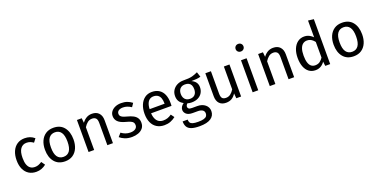

<svg xmlns="http://www.w3.org/2000/svg" viewBox="-20 -1768 5843 2969"><g transform="rotate(-20 2901.0 -283.5)"><path d="M287 -539Q334 -539 372.5 -526Q411 -513 448 -482L404 -424Q377 -444 350.5 -453.5Q324 -463 291 -463Q229 -463 192.5 -413.5Q156 -364 156 -261Q156 -192 172.5 -149Q189 -106 219 -86Q249 -66 291 -66Q324 -66 350 -76.5Q376 -87 406 -106L448 -46Q413 -18 373 -3Q333 12 287 12Q216 12 164.5 -20.5Q113 -53 85 -113.5Q57 -174 57 -259Q57 -343 84.5 -406Q112 -469 164 -504Q216 -539 287 -539Z M761 -539Q874 -539 934.5 -464Q995 -389 995 -264Q995 -183 967.5 -120.5Q940 -58 887.5 -23Q835 12 760 12Q648 12 586.5 -63Q525 -138 525 -263Q525 -345 553 -407Q581 -469 633.5 -504Q686 -539 761 -539ZM761 -465Q695 -465 659.5 -416Q624 -367 624 -263Q624 -160 659 -111Q694 -62 760 -62Q826 -62 861 -111.5Q896 -161 896 -264Q896 -367 861 -416Q826 -465 761 -465Z M1395 -539Q1468 -539 1508 -496Q1548 -453 1548 -378V0H1456V-365Q1456 -424 1433.5 -445.5Q1411 -467 1373 -467Q1329 -467 1297 -441.5Q1265 -416 1239 -374L1223 -432Q1250 -479 1294 -509Q1338 -539 1395 -539ZM1147 -527H1226L1239 -398V0H1147Z M1876 -539Q1932 -539 1975 -523.5Q2018 -508 2055 -479L2016 -421Q1981 -444 1948.5 -455Q1916 -466 1879 -466Q1849 -466 1827 -457.5Q1805 -449 1793.5 -433.5Q1782 -418 1782 -397Q1782 -376 1792.5 -361Q1803 -346 1828 -334.5Q1853 -323 1895 -312Q1951 -298 1990 -277.5Q2029 -257 2049.5 -225.5Q2070 -194 2070 -148Q2070 -93 2040.5 -57.5Q2011 -22 1963.5 -5Q1916 12 1862 12Q1795 12 1746.5 -7.5Q1698 -27 1663 -57L1712 -113Q1744 -89 1780.5 -75.5Q1817 -62 1860 -62Q1912 -62 1942.5 -83.5Q1973 -105 1973 -142Q1973 -168 1962.5 -185Q1952 -202 1924 -215Q1896 -228 1845 -241Q1760 -264 1723 -301.5Q1686 -339 1686 -394Q1686 -436 1711 -469Q1736 -502 1779 -520.5Q1822 -539 1876 -539Z M2381 -539Q2452 -539 2500.5 -507.5Q2549 -476 2573.5 -418Q2598 -360 2598 -279Q2598 -266 2597.5 -253.5Q2597 -241 2596 -232H2244V-300H2507Q2507 -302 2507 -303.5Q2507 -305 2507 -306Q2507 -358 2493.5 -393.5Q2480 -429 2452.5 -447.5Q2425 -466 2383 -466Q2345 -466 2317 -445.5Q2289 -425 2274 -380.5Q2259 -336 2259 -265Q2259 -192 2277.5 -147.5Q2296 -103 2328 -83Q2360 -63 2402 -63Q2441 -63 2473 -74Q2505 -85 2539 -109L2579 -54Q2540 -23 2495 -5.5Q2450 12 2395 12Q2322 12 2269.5 -20.5Q2217 -53 2189.5 -114Q2162 -175 2162 -258Q2162 -340 2188.5 -403.5Q2215 -467 2264 -503Q2313 -539 2381 -539Z M3143 -586 3170 -503Q3137 -493 3099 -490Q3061 -487 3016 -487Q3063 -466 3086 -433Q3109 -400 3109 -354Q3109 -302 3085 -261.5Q3061 -221 3016 -198Q2971 -175 2908 -175Q2890 -175 2874 -177.5Q2858 -180 2841 -185Q2830 -177 2822.5 -163.5Q2815 -150 2815 -136Q2815 -118 2829.5 -105.5Q2844 -93 2884 -93H2968Q3049 -93 3098.5 -51.5Q3148 -10 3148 53Q3148 129 3085.5 171Q3023 213 2901 213Q2815 213 2765.5 195.5Q2716 178 2695.5 142Q2675 106 2675 53H2758Q2758 83 2769.5 102.5Q2781 122 2812 131.5Q2843 141 2901 141Q2958 141 2992 131.5Q3026 122 3040.5 103.5Q3055 85 3055 59Q3055 21 3027 2.5Q2999 -16 2949 -16H2866Q2796 -16 2763 -46Q2730 -76 2730 -116Q2730 -142 2745 -166Q2760 -190 2788 -209Q2742 -233 2720.5 -268.5Q2699 -304 2699 -355Q2699 -409 2725.5 -450.5Q2752 -492 2798 -515.5Q2844 -539 2902 -539Q2951 -538 2986.5 -541Q3022 -544 3048.5 -550.5Q3075 -557 3097.5 -566.5Q3120 -576 3143 -586ZM2902 -473Q2867 -473 2842.5 -458Q2818 -443 2805.5 -416.5Q2793 -390 2793 -355Q2793 -320 2806 -293Q2819 -266 2843.5 -251Q2868 -236 2904 -236Q2958 -236 2986.5 -267.5Q3015 -299 3015 -356Q3015 -395 3002.5 -421Q2990 -447 2965 -460Q2940 -473 2902 -473Z M3565 -527H3657V0H3578L3571 -82Q3541 -34 3502 -11Q3463 12 3407 12Q3338 12 3299 -30Q3260 -72 3260 -149V-527H3352V-159Q3352 -105 3371 -82.5Q3390 -60 3433 -60Q3476 -60 3508.5 -85.5Q3541 -111 3565 -151Z M3847 -527H3939V0H3847ZM3892 -780Q3921 -780 3939 -762Q3957 -744 3957 -717Q3957 -691 3939 -673Q3921 -655 3892 -655Q3864 -655 3846 -673Q3828 -691 3828 -717Q3828 -744 3846 -762Q3864 -780 3892 -780Z M4377 -539Q4450 -539 4490 -496Q4530 -453 4530 -378V0H4438V-365Q4438 -424 4415.5 -445.5Q4393 -467 4355 -467Q4311 -467 4279 -441.5Q4247 -416 4221 -374L4205 -432Q4232 -479 4276 -509Q4320 -539 4377 -539ZM4129 -527H4208L4221 -398V0H4129Z M4889 -539Q4923 -539 4950.5 -528.5Q4978 -518 5000.5 -501Q5023 -484 5041 -463L5040 -385Q5023 -410 5003.5 -428Q4984 -446 4961 -456Q4938 -466 4909 -466Q4870 -466 4841 -444Q4812 -422 4796.5 -377Q4781 -332 4781 -263Q4781 -194 4795 -149Q4809 -104 4836 -82.5Q4863 -61 4901 -61Q4948 -61 4979.5 -84.5Q5011 -108 5039 -151L5042 -88Q5017 -42 4975.5 -15Q4934 12 4881 12Q4817 12 4772.5 -22Q4728 -56 4705 -117.5Q4682 -179 4682 -261Q4682 -342 4707 -404.5Q4732 -467 4778.5 -503Q4825 -539 4889 -539ZM5031 -123V-750L5123 -739V0H5042L5031 -89Z M5511 -539Q5624 -539 5684.5 -464Q5745 -389 5745 -264Q5745 -183 5717.5 -120.5Q5690 -58 5637.5 -23Q5585 12 5510 12Q5398 12 5336.5 -63Q5275 -138 5275 -263Q5275 -345 5303 -407Q5331 -469 5383.5 -504Q5436 -539 5511 -539ZM5511 -465Q5445 -465 5409.5 -416Q5374 -367 5374 -263Q5374 -160 5409 -111Q5444 -62 5510 -62Q5576 -62 5611 -111.5Q5646 -161 5646 -264Q5646 -367 5611 -416Q5576 -465 5511 -465Z"/></g></svg>

Font: Fira Sans Variable
Style: Regular
Weight: 400
Designer: Carrois Corporate & Edenspiekermann AG
Foundry: Carrois Corporate GbR & Edenspiekermann AG
Version: Version 4.202